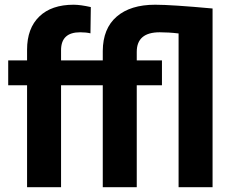

<svg xmlns="http://www.w3.org/2000/svg" viewBox="-20 -780 968 800"><path d="M234.4 0V-424.8H408.2V0H549.8V-424.8H654.8V-528.3H549.8V-564C549.8 -618.2 581.5 -645.5 645.5 -645.5C669.9 -645.5 696.3 -644 724.1 -640.6V0H865.7V-744.6C752.9 -754.9 673.3 -760.3 626.5 -760.3C557.6 -760.3 504.4 -743.7 466.3 -710.9C427.7 -677.7 408.7 -629.9 408.2 -567.9V-528.3H234.4V-570.8C234.4 -620.6 260.7 -645.5 314 -645.5C331.1 -645.5 345.2 -644 356.9 -641.1L358.4 -750.5C330.1 -756.8 306.2 -760.3 286.6 -760.3C225.6 -760.3 177.7 -744.1 144 -711.4C109.9 -678.7 92.8 -632.3 92.8 -573.2V-528.3H14.2V-424.8H92.8V0Z"/></svg>

Font: Roboto
Style: Bold
Weight: 700
Designer: Google
Version: Version 2.137; 2017